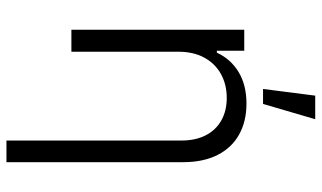

<svg xmlns="http://www.w3.org/2000/svg" viewBox="-219 -569 987 589"><g transform="rotate(90 274.5 -274.5)"><path d="M138.7 0H71.3V-530.3H135.7V-446.3H141.6Q161.1 -488.8 200.9 -512.9Q240.7 -537.1 297.9 -537.1Q352.1 -537.1 392.6 -514.6Q433.1 -492.2 455.3 -448.5Q477.5 -404.8 477.5 -342.8V199.2H411.1V-337.9Q411.1 -380.4 395.3 -411.6Q379.4 -442.9 349.9 -459.7Q320.3 -476.6 280.3 -476.6Q239.3 -476.6 207 -458.7Q174.8 -440.9 156.7 -407.5Q138.7 -374 138.7 -329.1ZM273.4 -748H345.7L298.8 -587.9H252.9Z"/></g></svg>

Font: Pretendard GOV Light
Style: Regular
Weight: 300
Designer: Base glyphs from Inter by Rasmus Andersson; Hangeul glyphs from Noto Sans CJK(Source Han Sans) by Jang Soo-young and Kan
Foundry: Kil Hyung-jin
Version: Version 1.309